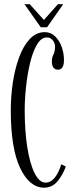

<svg xmlns="http://www.w3.org/2000/svg" viewBox="-20 -860 346 890"><path d="M184.5 10Q117 10 73.5 -81Q30 -172 30 -349Q30 -413 39.5 -477Q49 -541 68.5 -594Q88 -647 117.8 -679Q147.5 -711 188 -711Q215.5 -711 235.5 -691.5Q255.5 -672 266 -642.5Q276.5 -613 276.5 -582Q276.5 -537 249 -537Q220.5 -537 220.5 -576Q220.5 -594.5 227.8 -607.2Q235 -620 235 -643.5Q235 -662 223.8 -674.2Q212.5 -686.5 197.5 -686.5Q171 -686.5 151.5 -653.5Q132 -620.5 119.5 -568.5Q107 -516.5 100.8 -458.2Q94.5 -400 94.5 -350Q94.5 -253.5 106.5 -177.2Q118.5 -101 140.5 -57.2Q162.5 -13.5 191 -13.5Q210.5 -13.5 225 -27.2Q239.5 -41 249.2 -60.8Q259 -80.5 264 -98.5L285 -88Q272 -50.5 247 -20.2Q222 10 184.5 10ZM169 -733.5 93.5 -840.5H118L183.5 -767.5L248.5 -840.5H273L198 -733.5Z"/></svg>

Font: Imbue 50pt Light
Style: Regular
Weight: 300
Designer: Tyler Finck
Foundry: Etcetera Type Company
Version: Version 1.102; ttfautohint (v1.8.3)